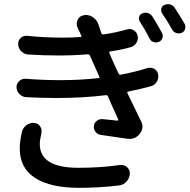

<svg xmlns="http://www.w3.org/2000/svg" viewBox="-20 -861 923 935"><path d="M86.9 -218.8Q91.8 -239.3 109.4 -252Q124 -262.7 142.6 -262.7Q145.5 -262.7 148.4 -261.7Q166 -260.7 175.8 -245.1Q182.6 -234.4 182.6 -222.7Q182.6 -217.8 181.6 -211.9Q173.8 -179.7 173.8 -159.2Q173.8 -43.9 361.3 -43.9Q472.7 -43.9 564.5 -57.6Q567.4 -57.6 571.3 -57.6Q585.9 -57.6 597.7 -47.9Q612.3 -35.2 612.3 -17.6Q612.3 4.9 596.7 22.5Q582 39.1 560.5 42Q463.9 53.7 364.3 53.7Q226.6 53.7 151.4 5.9Q76.2 -42 76.2 -137.7Q76.2 -172.9 86.9 -218.8ZM697.3 -529.3Q704.1 -531.2 710 -531.2Q720.7 -531.2 730.5 -526.4Q746.1 -517.6 750 -499Q751 -494.1 751 -488.3Q751 -475.6 744.1 -463.9Q734.4 -446.3 715.8 -441.4Q667 -427.7 604.5 -415Q597.7 -414.1 600.6 -407.2Q653.3 -297.9 666 -272.5Q673.8 -258.8 673.8 -244.1Q673.8 -226.6 660.2 -209Q640.6 -184.6 611.3 -184.6Q605.5 -184.6 598.6 -185.5Q535.2 -195.3 470.7 -204.1Q455.1 -206.1 445.3 -218.8Q435.5 -231.4 437 -247.1Q438.5 -262.7 451.2 -272.5Q463.9 -282.2 479.5 -280.8Q495.1 -279.3 520 -276.9Q544.9 -274.4 550.8 -273.4Q553.7 -273.4 555.2 -275.4Q556.6 -277.3 555.7 -279.3Q550.8 -291 540.5 -313.5Q530.3 -335.9 521.5 -355Q512.7 -374 505.9 -391.6Q502.9 -398.4 495.1 -397.5Q385.7 -383.8 252.9 -383.8Q183.6 -383.8 108.4 -387.7Q88.9 -388.7 75.2 -402.3Q60.5 -417 60.5 -437.5Q60.5 -454.1 73.2 -465.8Q85 -477.5 100.6 -477.5Q102.5 -477.5 103.5 -477.5Q191.4 -470.7 272.5 -470.7Q370.1 -470.7 459 -480.5Q466.8 -481.4 463.9 -487.3L438.5 -543.9L418 -589.8Q415 -596.7 408.2 -596.7Q338.9 -590.8 265.6 -590.8Q193.4 -590.8 116.2 -595.7Q96.7 -597.7 83 -611.3Q68.4 -627 68.4 -648.4Q68.4 -664.1 80.1 -675.8Q91.8 -686.5 106.4 -686.5Q108.4 -686.5 110.4 -686.5Q202.1 -677.7 284.2 -677.7Q329.1 -677.7 372.1 -680.7Q375 -680.7 376.5 -683.1Q377.9 -685.5 376 -687.5L371.1 -698.2Q363.3 -715.8 358.4 -724.6Q353.5 -735.4 353.5 -745.1Q353.5 -753.9 357.4 -762.7Q365.2 -782.2 385.7 -786.1Q392.6 -788.1 398.4 -788.1Q415 -788.1 430.7 -778.3Q451.2 -765.6 459 -743.2Q463.9 -726.6 473.6 -699.2Q476.6 -692.4 483.4 -693.4Q544.9 -702.1 598.6 -717.8Q604.5 -719.7 610.4 -719.7Q621.1 -719.7 630.9 -713.9Q646.5 -704.1 650.4 -686.5Q651.4 -681.6 651.4 -676.8Q651.4 -664.1 643.6 -651.4Q633.8 -635.7 615.2 -630.9Q570.3 -618.2 516.6 -610.4Q509.8 -609.4 512.7 -602.5Q521.5 -580.1 527.3 -568.4Q545.9 -525.4 557.6 -502.9Q560.5 -496.1 567.4 -497.1Q634.8 -509.8 697.3 -529.3ZM661.1 -755.9Q656.2 -762.7 656.2 -770.5Q656.2 -774.4 657.2 -778.3Q661.1 -791 672.9 -795.9Q686.5 -801.8 700.2 -797.4Q713.9 -793 721.7 -781.2Q747.1 -741.2 768.6 -701.2Q775.4 -688.5 771 -675.8Q766.6 -663.1 753.9 -657.2Q746.1 -654.3 739.3 -654.3Q733.4 -654.3 727.5 -656.2Q713.9 -661.1 708 -673.8Q684.6 -719.7 661.1 -755.9ZM769.5 -795.9Q764.6 -803.7 764.6 -811.5Q764.6 -815.4 765.6 -819.3Q768.6 -832 780.3 -836.9Q789.1 -840.8 796.9 -840.8Q802.7 -840.8 807.6 -839.8Q821.3 -835.9 830.1 -824.2Q854.5 -787.1 878.9 -745.1Q882.8 -738.3 882.8 -730.5Q882.8 -725.6 881.8 -720.7Q877.9 -707 865.2 -701.2Q857.4 -698.2 849.6 -698.2Q844.7 -698.2 838.9 -700.2Q825.2 -704.1 818.4 -716.8Q793.9 -760.7 769.5 -795.9Z"/></svg>

Font: Gen Jyuu Gothic P Medium
Style: Regular
Weight: 500
Designer: [Source Han Sans]
Ryoko NISHIZUKA  (kana & ideographs); Paul D. Hunt (Latin, Greek & Cyrillic); Wenlong ZHANG  (bopomofo
Version: Version 1.002.20150607